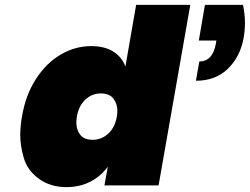

<svg xmlns="http://www.w3.org/2000/svg" viewBox="-20 -760 1024 787"><path d="M70 -282Q85 -371 127.5 -436.5Q170 -502 229 -536.5Q288 -571 354 -571Q409 -571 444.5 -548.5Q480 -526 494 -487L538 -740H760L630 0H408L422 -77Q394 -38 350.5 -15.5Q307 7 252 7Q186 7 139 -27.5Q92 -62 77.5 -112.5Q63 -163 63 -206Q63 -241 70 -282ZM976 -740Q984 -703 984 -666Q984 -636 979 -606Q965 -528 914.5 -478.5Q864 -429 783 -429L797 -508Q852 -508 865 -582L867 -594H795L820 -740ZM459 -282Q461 -295 461 -307Q461 -334 445 -355.5Q429 -377 393 -377Q357 -377 330 -352Q303 -327 295 -282Q293 -268 293 -257Q293 -229 308.5 -208Q324 -187 360 -187Q396 -187 423.5 -212Q451 -237 459 -282Z"/></svg>

Font: Fz Poppins Black
Style: Italic
Weight: 900
Italic angle: -10°
Designer: Ninad Kale (Devanagari), Jonny Pinhorn (Latin)
Foundry: Indian Type Foundry
Version: Vit hóa bi Vntype.Com & FontZin.Com